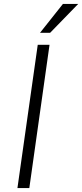

<svg xmlns="http://www.w3.org/2000/svg" viewBox="-20 -949 414 969"><path d="M68 0 170.5 -723H230L128 0ZM297.5 -929H374.5L233 -783.5H182Z"/></svg>

Font: Public Sans ExtraLight
Style: Italic
Weight: 200
Italic angle: -8°
Designer: The Public Sans project authors (U.S. Web Design System). Libre Franklin designed by Pablo Impallari and Rodrigo Fuenzal
Version: Version 1.007; ttfautohint (v1.8.1) -l 8 -r 50 -G 200 -x 14 